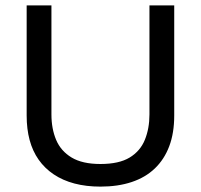

<svg xmlns="http://www.w3.org/2000/svg" viewBox="-20 -680 746 713"><path d="M353 13Q300 13 256.5 1.5Q213 -10 179.5 -32.5Q146 -55 123.5 -87Q101 -119 90 -160Q79 -201 79 -251V-660H171V-255Q171 -202 188.5 -160.5Q206 -119 246 -95Q286 -71 353 -71Q422 -71 461.5 -95Q501 -119 518 -161Q535 -203 535 -255V-660H627V-251Q627 -186 608.5 -137Q590 -88 555 -54.5Q520 -21 469 -4Q418 13 353 13Z"/></svg>

Font: Bricolage Grotesque 48pt Condensed ExtraBold
Style: Regular
Weight: 400
Version: Version 1.000;gftools[0.9.30]